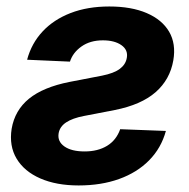

<svg xmlns="http://www.w3.org/2000/svg" viewBox="-20 -564 587 595"><path d="M64 -378.9Q77.6 -429.7 112.1 -466.6Q146.5 -503.4 199 -523.7Q251.5 -543.9 318.8 -543.9Q387.2 -543.9 434.8 -523.4Q482.4 -502.9 504.2 -465.6Q525.9 -428.2 517.1 -377Q506.8 -317.4 462.2 -278.3Q417.5 -239.3 335.9 -223.1L240.2 -204.6Q204.6 -197.8 184.8 -184.6Q165 -171.4 161.6 -150.4Q157.7 -125.5 179.7 -110.1Q201.7 -94.7 242.2 -94.7Q283.2 -94.7 311.8 -112.1Q340.3 -129.4 352.5 -163.6L494.1 -158.2Q479.5 -105 442.1 -67.1Q404.8 -29.3 349.1 -9.3Q293.5 10.7 223.6 10.7Q154.8 10.7 105 -11Q55.2 -32.7 31.5 -72.3Q7.8 -111.8 16.1 -165Q25.9 -222.2 69.8 -258.1Q113.8 -293.9 195.3 -310.1L296.4 -329.6Q333 -336.9 351.3 -350.6Q369.6 -364.3 373 -384.8Q377.4 -409.2 356.2 -424.1Q335 -439 298.8 -439Q259.3 -439 232.4 -419.9Q205.6 -400.9 196.8 -373Z"/></svg>

Font: Inter 20pt
Style: Bold Italic
Weight: 700
Italic angle: -9.3988°
Version: Version 4.001;git-66647c0bb